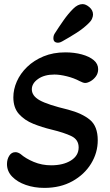

<svg xmlns="http://www.w3.org/2000/svg" viewBox="-20 -902 534 935"><path d="M196 13Q147 13 105.5 -1.5Q64 -16 39 -42Q14 -68 14 -103Q14 -126 25 -143.5Q36 -161 55 -161Q67 -161 80 -152Q105 -130 144.5 -113.5Q184 -97 229 -97Q288 -97 325.5 -120.5Q363 -144 363 -184Q363 -222 328 -239Q293 -256 231 -271Q185 -282 142.5 -299Q100 -316 72.5 -346.5Q45 -377 45 -428Q45 -467 62 -505.5Q79 -544 112 -576Q145 -608 192 -627.5Q239 -647 298 -647Q342 -647 378.5 -637Q415 -627 436.5 -609Q458 -591 458 -565Q458 -545 447 -530Q436 -515 421 -506.5Q406 -498 395 -498Q385 -498 368 -507Q340 -522 305.5 -530.5Q271 -539 245 -539Q196 -539 165.5 -517.5Q135 -496 135 -467Q135 -435 173.5 -413.5Q212 -392 312 -368Q380 -350 418 -318.5Q456 -287 456 -219Q456 -158 423.5 -105Q391 -52 332.5 -19.5Q274 13 196 13ZM263 -694Q240 -694 240 -716Q240 -728 246 -738Q267 -771 289.5 -803Q312 -835 336 -859Q359 -882 382 -882Q398 -882 415.5 -867Q433 -852 433 -831Q433 -822 428 -810.5Q423 -799 412 -789Q387 -764 352.5 -742Q318 -720 282 -700Q272 -694 263 -694Z"/></svg>

Font: Akaya Kanadaka
Style: Regular
Weight: 400
Designer: Vaishnavi Murthy Yerkadithaya, Juan Luis Blanco Aristondo
Version: Version 1.002; ttfautohint (v1.8.3)